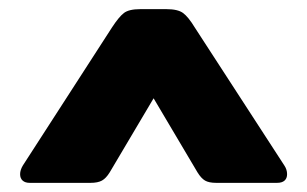

<svg xmlns="http://www.w3.org/2000/svg" viewBox="-20 -739 672 420"><path d="M24 -358Q24 -367 30 -377L225 -679Q240 -702 251 -710.5Q262 -719 287 -719H344Q369 -719 380.5 -710.5Q392 -702 406 -679L602 -377Q608 -368 608 -358Q608 -349 602.5 -344Q597 -339 586 -339H453Q437 -339 428.5 -344Q420 -349 412 -362L316 -524L220 -362Q212 -349 203 -344Q194 -339 178 -339H45Q35 -339 29.5 -344Q24 -349 24 -358Z"/></svg>

Font: Mitr SemiBold
Style: Regular
Weight: 600
Designer: Thanarat Vachiruckul
Foundry: Cadson Demak
Version: Version 1.003